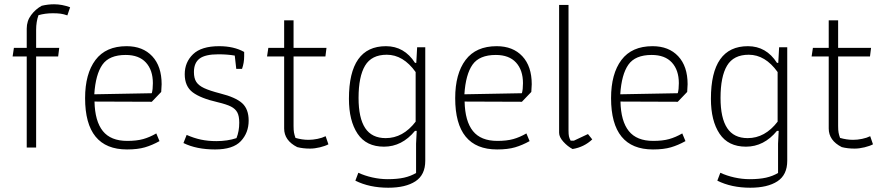

<svg xmlns="http://www.w3.org/2000/svg" viewBox="-20 -690 4139 898"><path d="M105 -426H39L45 -466H105V-556Q105 -592 125.5 -619.5Q146 -647 175 -663Q204 -670 233 -670Q270 -670 308 -656L295 -618Q278 -624 263.5 -626Q249 -628 227 -628Q191 -628 160 -619Q149 -588 149 -551V-466H257L252 -426H149V0H105Z M378 -231Q378 -345 426.5 -409.5Q475 -474 572 -474Q648 -474 692 -427Q736 -380 736 -296Q736 -286 734 -260L690 -214L422 -215Q424 -123 461 -77Q498 -31 575 -31Q619 -31 649.5 -39.5Q680 -48 711 -66L726 -30Q692 -11 658 -1Q624 9 574 9Q378 9 378 -231ZM690 -254Q695 -272 695 -301Q695 -362 662.5 -397.5Q630 -433 568 -433Q491 -433 459 -387.5Q427 -342 421 -249Z M838 -21 853 -59Q887 -44 920 -37Q953 -30 992 -30Q1044 -30 1086 -44Q1099 -76 1099 -116Q1099 -147 1090 -164Q1081 -181 1060.5 -191.5Q1040 -202 998 -212Q919 -230 881.5 -258Q844 -286 844 -343Q844 -399 883 -436.5Q922 -474 1005 -474Q1074 -474 1122 -447V-427Q1122 -396 1112 -368H1085L1078 -430Q1044 -436 1001 -436Q940 -436 913.5 -416Q887 -396 887 -353Q887 -324 898 -307Q909 -290 934.5 -278Q960 -266 1010 -253Q1082 -235 1112.5 -207.5Q1143 -180 1143 -126Q1143 -69 1106.5 -30Q1070 9 986 9Q899 9 838 -21Z M1370 -2Q1309 -33 1309 -89V-426H1229L1235 -466H1309V-595H1353V-466H1507L1502 -426H1353V-101Q1353 -81 1355 -70Q1357 -59 1362 -45Q1393 -36 1423 -36Q1443 -36 1465 -40.5Q1487 -45 1503 -53L1516 -15Q1501 -7 1476.5 -1Q1452 5 1430 5Q1397 5 1370 -2Z M1642 155 1656 118Q1686 132 1722 140Q1758 148 1793 148Q1838 148 1869.5 141Q1901 134 1926 119V-18L1929 -78H1921Q1860 -4 1776 -4Q1693 -4 1652.5 -64.5Q1612 -125 1612 -228Q1612 -474 1785 -474Q1871 -474 1921 -396H1927L1931 -469H1969V62Q1969 128 1923 158Q1877 188 1796 188Q1708 188 1642 155ZM1924 -121V-353Q1866 -434 1789 -434Q1718 -434 1687.5 -383Q1657 -332 1657 -232Q1657 -138 1688 -91Q1719 -44 1784 -44Q1865 -44 1924 -121Z M2109 -231Q2109 -345 2157.5 -409.5Q2206 -474 2303 -474Q2379 -474 2423 -427Q2467 -380 2467 -296Q2467 -286 2465 -260L2421 -214L2153 -215Q2155 -123 2192 -77Q2229 -31 2306 -31Q2350 -31 2380.5 -39.5Q2411 -48 2442 -66L2457 -30Q2423 -11 2389 -1Q2355 9 2305 9Q2109 9 2109 -231ZM2421 -254Q2426 -272 2426 -301Q2426 -362 2393.5 -397.5Q2361 -433 2299 -433Q2222 -433 2190 -387.5Q2158 -342 2152 -249Z M2595 -69V-667H2639V-80Q2639 -62 2641 -52.5Q2643 -43 2649 -32H2664L2730 -63L2750 -38Q2712 -2 2658 7Q2635 -5 2615 -27Q2595 -49 2595 -69Z M2838 -231Q2838 -345 2886.5 -409.5Q2935 -474 3032 -474Q3108 -474 3152 -427Q3196 -380 3196 -296Q3196 -286 3194 -260L3150 -214L2882 -215Q2884 -123 2921 -77Q2958 -31 3035 -31Q3079 -31 3109.5 -39.5Q3140 -48 3171 -66L3186 -30Q3152 -11 3118 -1Q3084 9 3034 9Q2838 9 2838 -231ZM3150 -254Q3155 -272 3155 -301Q3155 -362 3122.5 -397.5Q3090 -433 3028 -433Q2951 -433 2919 -387.5Q2887 -342 2881 -249Z M3335 155 3349 118Q3379 132 3415 140Q3451 148 3486 148Q3531 148 3562.5 141Q3594 134 3619 119V-18L3622 -78H3614Q3553 -4 3469 -4Q3386 -4 3345.5 -64.5Q3305 -125 3305 -228Q3305 -474 3478 -474Q3564 -474 3614 -396H3620L3624 -469H3662V62Q3662 128 3616 158Q3570 188 3489 188Q3401 188 3335 155ZM3617 -121V-353Q3559 -434 3482 -434Q3411 -434 3380.5 -383Q3350 -332 3350 -232Q3350 -138 3381 -91Q3412 -44 3477 -44Q3558 -44 3617 -121Z M3917 -2Q3856 -33 3856 -89V-426H3776L3782 -466H3856V-595H3900V-466H4054L4049 -426H3900V-101Q3900 -81 3902 -70Q3904 -59 3909 -45Q3940 -36 3970 -36Q3990 -36 4012 -40.5Q4034 -45 4050 -53L4063 -15Q4048 -7 4023.5 -1Q3999 5 3977 5Q3944 5 3917 -2Z"/></svg>

Font: Athiti Light
Style: Regular
Weight: 300
Designer: CadsonDemak Team
Foundry: CadsonDemak
Version: Version 1.032